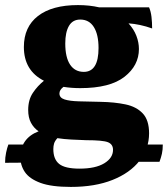

<svg xmlns="http://www.w3.org/2000/svg" viewBox="-55 -487 661 756"><path d="M261 -140Q226 -140 195 -145Q179 -133 179 -119Q179 -102 199 -95.5Q219 -89 255.5 -88Q292 -87 341 -86Q396 -85 439 -76Q482 -67 507 -40.5Q532 -14 532 38Q532 98 494.5 146Q457 194 388 221.5Q319 249 224 249Q147 249 104 233Q61 217 43 190.5Q25 164 25 130Q25 96 43 70Q61 44 97 30Q78 17 67 -3.5Q56 -24 56 -54Q56 -94 74.5 -121.5Q93 -149 118 -169Q39 -209 39 -302Q39 -381 94.5 -424Q150 -467 252 -467Q297 -467 336 -458H532Q539 -442 541.5 -420.5Q544 -399 544 -375Q496 -392 451 -395Q472 -372 482 -346Q492 -320 492 -294Q492 -229 435 -184.5Q378 -140 261 -140ZM275 -204Q333 -204 333 -298Q333 -351 314.5 -380.5Q296 -410 261 -410Q231 -410 216.5 -385Q202 -360 202 -316Q202 -261 221 -232.5Q240 -204 275 -204ZM155 100Q155 140 178 158.5Q201 177 258 177Q321 177 355.5 156Q390 135 390 103Q390 81 370 73Q350 65 284 65Q255 64 226 62.5Q197 61 171 57Q161 68 158 78Q155 88 155 100ZM449 82H586Q586 103 582.5 118.5Q579 134 573 150H449ZM100 152Q68 153 34.5 153.5Q1 154 -35 154Q-35 133 -31 114Q-27 95 -22 82H100Z"/></svg>

Font: Vollkorn ExtraBold
Style: Regular
Weight: 800
Designer: Friedrich Althausen
Foundry: Friedrich Althausen
Version: Version 5.000; ttfautohint (v1.8.3)